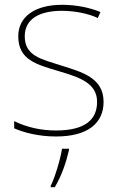

<svg xmlns="http://www.w3.org/2000/svg" viewBox="-20 -558 498 799"><path d="M411 -134C411 -235 321 -258 233 -286C152 -312 83 -325 83 -407C83 -478 142 -513 238 -513C291 -513 350 -501 387 -483L398 -508C356 -525 301 -538 238 -538C126 -538 56 -489 56 -407C56 -309 131 -290 224 -262C312 -236 384 -212 384 -134C384 -60 334 -15 213 -15C151 -15 92 -28 39 -54V-24C77 -7 140 10 213 10C345 10 411 -45 411 -134ZM267 67V61H238C232 104 207 185 191 215V221H208C236 174 255 119 267 67Z"/></svg>

Font: Noto Sans Gurmukhi Thin
Style: Regular
Weight: 100
Designer: Jelle Bosma - Monotype Design Team
Foundry: Monotype Imaging Inc.
Version: Version 2.004